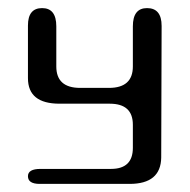

<svg xmlns="http://www.w3.org/2000/svg" viewBox="-20 -454 468 474"><path d="M254 -37Q308 -37 308 -89V-146Q308 -198 251 -198H127Q49 -198 49 -261V-391Q49 -434 84 -434Q119 -434 119 -389V-290Q119 -237 178 -237H249Q308 -237 308 -290V-389Q308 -434 343 -434Q379 -434 379 -390L378 -65Q377 0 300 0H78Q49 0 49 -19Q49 -37 80 -37Z"/></svg>

Font: Cute Font
Style: Regular
Weight: 400
Designer: TypoDesign Lab.inc.
Foundry: TypoDesign Lab.inc.
Version: Version 1.00